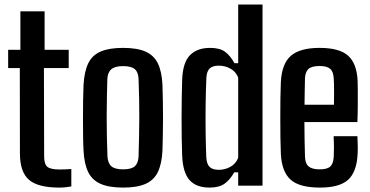

<svg xmlns="http://www.w3.org/2000/svg" viewBox="-20 -820 1636 848"><path d="M242.5 8.5Q147.5 8.5 108 -25.8Q68.5 -60 68 -141L67.5 -519.5H16V-600H70V-770H177V-600H283.5V-519.5H174L175 -129Q175 -95 189.2 -83.2Q203.5 -71.5 243 -71.5Q257.5 -71.5 269 -72Q280.5 -72.5 295 -73.5V3.5Q283 5.5 270.2 7Q257.5 8.5 242.5 8.5Z M523.5 8.5Q461.5 8.5 424.2 -8Q387 -24.5 369.5 -60.2Q352 -96 349 -154.5Q347.5 -181 347 -218.2Q346.5 -255.5 346.5 -296.5Q346.5 -337.5 347 -376.5Q347.5 -415.5 349 -446Q352.5 -505 370 -540.8Q387.5 -576.5 424.8 -592.5Q462 -608.5 523.5 -608.5Q586.5 -608.5 623.5 -591.8Q660.5 -575 677.5 -539.5Q694.5 -504 697.5 -446Q698.5 -417 699.2 -379.8Q700 -342.5 700 -302.2Q700 -262 699.2 -223.5Q698.5 -185 697.5 -154.5Q694.5 -96 677.2 -60.2Q660 -24.5 623 -8Q586 8.5 523.5 8.5ZM523.5 -72Q561 -72 576 -86.2Q591 -100.5 592 -130Q593.5 -175 594.2 -217.2Q595 -259.5 595.2 -300.8Q595.5 -342 594.5 -384Q593.5 -426 592 -471Q591 -501 575.5 -514.5Q560 -528 523.5 -528Q487 -528 471 -513.5Q455 -499 454 -470Q453 -433 452.2 -391.8Q451.5 -350.5 451.2 -307Q451 -263.5 452 -219Q453 -174.5 454.5 -130.5Q456 -100 471.5 -86Q487 -72 523.5 -72Z M905.5 8.5Q846.5 8.5 817 -24.8Q787.5 -58 784.5 -134Q783 -169 782.5 -212.8Q782 -256.5 782 -302.2Q782 -348 782.8 -390.5Q783.5 -433 784.5 -466Q787 -543.5 818.8 -576Q850.5 -608.5 907.5 -608.5Q950.5 -608.5 973.8 -591.5Q997 -574.5 1015.5 -541H1032V-800H1139.5V0H1032V-59H1014.5Q996 -26 972 -8.8Q948 8.5 905.5 8.5ZM946.5 -70Q973.5 -70 997.5 -83.2Q1021.5 -96.5 1032 -123V-477.5Q1021.5 -504 997.5 -517Q973.5 -530 946.5 -530Q918.5 -530 905.8 -517.2Q893 -504.5 891.5 -477Q889 -419.5 888.2 -357.5Q887.5 -295.5 888.2 -236Q889 -176.5 891 -127Q892.5 -96 905.5 -83Q918.5 -70 946.5 -70Z M1393 8.5Q1302.5 8.5 1263.5 -26.5Q1224.5 -61.5 1220.5 -140Q1219 -171 1218.5 -213Q1218 -255 1218 -300Q1218 -345 1218.5 -386.5Q1219 -428 1220.5 -459Q1225 -539.5 1265.2 -574Q1305.5 -608.5 1391.5 -608.5Q1479 -608.5 1517.5 -574Q1556 -539.5 1559.5 -463Q1560 -451.5 1560.2 -421Q1560.5 -390.5 1560.2 -352.8Q1560 -315 1558.5 -281H1324.5Q1324.5 -244 1325.2 -206.2Q1326 -168.5 1327 -128.5Q1328 -97.5 1343.2 -84.8Q1358.5 -72 1392 -72Q1425.5 -72 1439 -84.8Q1452.5 -97.5 1454 -128.5Q1455 -144 1455 -167Q1455 -190 1453.5 -218.5H1558.5Q1559.5 -205.5 1560 -180.8Q1560.5 -156 1559.5 -140Q1555.5 -60.5 1517.5 -26Q1479.5 8.5 1393 8.5ZM1325 -357.5H1455Q1455.5 -381.5 1455.5 -405.5Q1455.5 -429.5 1455.2 -447.8Q1455 -466 1454 -473.5Q1452.5 -504 1438 -516.2Q1423.5 -528.5 1391.5 -528.5Q1356.5 -528.5 1342.2 -515.2Q1328 -502 1327 -473.5Q1326.5 -444.5 1325.8 -415.2Q1325 -386 1325 -357.5Z"/></svg>

Font: Big Shoulders Medium
Style: Regular
Weight: 500
Designer: Patric King
Foundry: XO Type Co
Version: Version 2.002